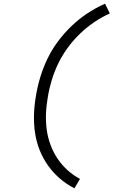

<svg xmlns="http://www.w3.org/2000/svg" viewBox="-20 -861 640 1042"><path d="M384 161Q341 139 305 108Q269 77 241.5 38.5Q214 0 196 -44.5Q178 -89 170.5 -138Q163 -187 164.5 -238Q166 -289 175 -340Q183 -391 198.5 -442Q214 -493 237.5 -542Q261 -591 294 -635.5Q327 -680 367 -718.5Q407 -757 453.5 -788Q500 -819 550 -841L576 -788Q531 -768 489.5 -739.5Q448 -711 411.5 -675.5Q375 -640 345.5 -599Q316 -558 295 -514Q274 -470 260 -423.5Q246 -377 239 -331Q231 -286 229.5 -241.5Q228 -197 234 -154.5Q240 -112 255 -72.5Q270 -33 293 1Q316 35 346.5 62.5Q377 90 414 110Z"/></svg>

Font: Iosevka SS04 Light Extended
Style: Italic
Weight: 300
Width: 7
Italic angle: -9°
Monospace: yes
Designer: Belleve Invis
Foundry: Belleve Invis
Version: Version 19.0.0; ttfautohint (v1.8.4)